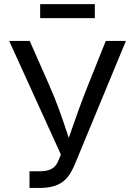

<svg xmlns="http://www.w3.org/2000/svg" viewBox="-20 -930 668 950"><path d="M126 -82.5H176.8Q212.9 -82.5 234.9 -94.2Q256.8 -106 267.6 -132.3L281.2 -165.5L25.4 -727.5H127L222.7 -510.7Q251 -446.3 271 -391.6Q291 -336.9 315.9 -261.2L333 -209.5H307.1Q312 -223.6 314.2 -230.5Q316.4 -237.3 321.3 -251Q351.1 -336.9 370.6 -390.6Q390.1 -444.3 416.5 -510.7L503.4 -727.5H603L351.6 -120.1Q335 -80.1 315.4 -54.7Q295.9 -29.3 262.2 -14.6Q228.5 0 175.3 0H126ZM449.2 -840.3H178.7V-909.7H449.2Z"/></svg>

Font: Inter RS Variable
Style: Regular
Weight: 400
Designer: Rasmus Andersson (customised by Maria Ramos and Noel Pretorius)
Foundry: rsms
Version: Version 3.001;Glyphs 3.2.3 (3260)